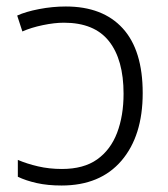

<svg xmlns="http://www.w3.org/2000/svg" viewBox="-20 -562 517 592"><path d="M183 -542Q297 -542 358.5 -474.5Q420 -407 420 -275Q420 -143 354.5 -66.5Q289 10 170 10Q127 10 93.5 2.5Q60 -5 35 -17V-69Q63 -57 97.5 -49Q132 -41 171 -41Q238 -41 279.5 -70.5Q321 -100 341 -152.5Q361 -205 361 -273Q361 -378 316 -435Q271 -492 177 -492Q148 -492 112 -484.5Q76 -477 49 -465L33 -514Q59 -526 100.5 -534Q142 -542 183 -542Z"/></svg>

Font: Noto Sans Light
Style: Regular
Weight: 300
Designer: Monotype Design Team
Foundry: Monotype Imaging Inc.
Version: Version 2.007